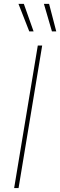

<svg xmlns="http://www.w3.org/2000/svg" viewBox="-20 -960 307 980"><path d="M195.3 -727.5 74.7 0H52.2L172.9 -727.5ZM245.1 -799.8 204.1 -940.4H230.5L267.1 -799.8ZM129.4 -799.8 74.2 -940.4H101.6L151.4 -799.8Z"/></svg>

Font: Inter 24pt Thin
Style: Italic
Weight: 250
Italic angle: -9.3988°
Version: Version 4.001;git-66647c0bb